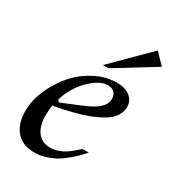

<svg xmlns="http://www.w3.org/2000/svg" viewBox="-169 -778 800 883"><g transform="rotate(30 231.0 -336.0)"><path d="M252 -496.1H222.7L408.2 -680.7L461.9 -625ZM320.3 -458.5Q366.2 -458.5 391.1 -437.7Q416 -417 416 -384.8Q416 -347.7 387 -318.4Q357.9 -289.1 290.5 -263.4Q223.1 -237.8 114.7 -218.3Q110.4 -192.4 110.4 -165Q110.4 -108.9 134 -77.4Q157.7 -45.9 201.7 -45.9Q211.4 -45.9 221.2 -47.4Q231 -48.8 240.5 -52.2Q250 -55.7 257.3 -58.3Q264.6 -61 273.9 -67.1Q283.2 -73.2 288.3 -76.4Q293.5 -79.6 302.5 -87.2Q311.5 -94.7 314.2 -96.9Q316.9 -99.1 325.7 -106.9Q334.5 -114.7 335 -115.2H368.2Q354.5 -99.6 343.8 -88.6Q333 -77.6 309.3 -57.1Q285.6 -36.6 264.2 -23.7Q242.7 -10.7 211.9 -0.5Q181.2 9.8 151.4 9.8Q85.4 9.8 52.5 -30Q19.5 -69.8 19.5 -135.7Q19.5 -189.9 43.9 -247.6Q68.4 -305.2 108.2 -351.8Q147.9 -398.4 204.6 -428.5Q261.2 -458.5 320.3 -458.5ZM291 -427.7Q247.6 -427.7 197.3 -378.7Q147 -329.6 124 -255.9L133.8 -246.1L233.4 -287.1Q290.5 -310.5 313.7 -332.8Q336.9 -355 336.9 -381.8Q336.9 -402.8 324.7 -415.3Q312.5 -427.7 291 -427.7Z"/></g></svg>

Font: Happy Times at the IKOB Italic
Style: Regular
Weight: 400
Designer: Lucas Le Bihan
Foundry: Lucas Le Bihan
Version: Version 1.000;PS 1.0;hotconv 1.0.88;makeotf.lib2.5.647800